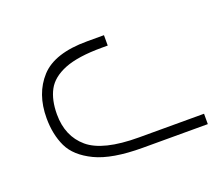

<svg xmlns="http://www.w3.org/2000/svg" viewBox="-62 -1020 532 459"><g transform="rotate(-20 204.0 -790.5)"><path d="M40.5 -793.5Q40.5 -855.5 75.9 -894.3Q111.3 -933.1 194.3 -933.1H237.3V-906.7H222.2Q161.6 -906.7 127.4 -893.1Q93.3 -879.4 80.1 -854.7Q66.9 -830.1 66.9 -793.5Q66.9 -737.8 104 -706.3Q141.1 -674.8 232.4 -674.8H397.9V-648.4H232.4Q154.8 -648.4 112.5 -668.7Q70.3 -689 55.4 -720.5Q40.5 -752 40.5 -793.5Z"/></g></svg>

Font: Mardoto Thin
Style: Regular
Weight: 250
Designer: Christian Robertson, Vahan Hovhannisyan
Foundry: Google
Version: Version 1.000